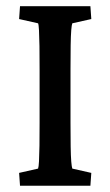

<svg xmlns="http://www.w3.org/2000/svg" viewBox="-20 -593 352 613"><path d="M43.9 0 41 -41 101.6 -54.7Q103.5 -59.6 104.5 -78.1Q105.5 -96.7 106 -127.9Q106.4 -159.2 106.4 -201.2V-371.1Q106.4 -414.1 106 -445.8Q105.5 -477.5 104.5 -496.1Q103.5 -514.6 101.6 -518.6L41 -532.2L43.9 -573.2H268.6L271.5 -532.2L210.9 -518.6Q209 -514.6 207.5 -497.1Q206.1 -479.5 205.6 -448.2Q205.1 -417 205.1 -371.1V-201.2Q205.1 -156.2 205.6 -125.5Q206.1 -94.7 207.5 -77.1Q209 -59.6 210.9 -54.7L271.5 -41L268.6 0Z"/></svg>

Font: Crimson Pro Medium
Style: Regular
Weight: 500
Designer: Jacques Le Bailly
Foundry: Baron von Fonthausen
Version: Version 1.003